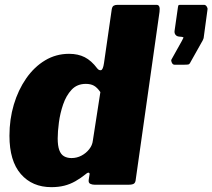

<svg xmlns="http://www.w3.org/2000/svg" viewBox="-20 -762 876 792"><path d="M370 0Q360 0 352 -4Q344 -8 346 -21L349 -40Q351 -48 346.5 -49.5Q342 -51 334 -44Q313 -27 291 -14.5Q269 -2 245 4Q221 10 192 10Q113 10 66 -44Q19 -98 19 -202Q19 -270 37 -330.5Q55 -391 88 -438.5Q121 -486 166 -513Q211 -540 265 -540Q302 -540 329.5 -526Q357 -512 381 -480Q388 -471 396.5 -472.5Q405 -474 409 -502L441 -724Q443 -735 449 -738.5Q455 -742 464 -742H626Q642 -742 638 -713L540 -22Q539 -9 532.5 -4.5Q526 0 510 0ZM394 -382Q381 -401 367.5 -408.5Q354 -416 334 -416Q298 -416 275.5 -392Q253 -368 240.5 -331.5Q228 -295 223 -257Q218 -219 218 -191Q218 -161 224.5 -143Q231 -125 244 -117.5Q257 -110 275 -110Q297 -110 316 -120Q335 -130 348 -146.5Q361 -163 363 -182ZM700 -495Q693 -495 689 -503Q685 -511 687 -516L730 -593Q735 -603 736.5 -606Q738 -609 730 -610L719 -611Q709 -612 704 -618.5Q699 -625 700 -634L714 -732Q715 -740 717 -741Q719 -742 725 -742H822Q828 -742 832.5 -735.5Q837 -729 836 -723L820 -605Q819 -602 818 -599.5Q817 -597 816 -595L766 -506Q762 -497 756.5 -496Q751 -495 737 -495Z"/></svg>

Font: Libre Franklin Black
Style: Italic
Weight: 900
Italic angle: -8°
Designer: Pablo Impallari, Rodrigo Fuenzalida, Nhung Nguyen
Foundry: Impallari Type
Version: Version 3.000